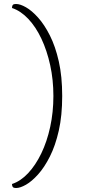

<svg xmlns="http://www.w3.org/2000/svg" viewBox="-20 -768 450 960"><path d="M61 172Q46 172 43 165.5Q40 159 40 152Q83 138 120.5 98Q158 58 186.5 -1Q215 -60 231 -133.5Q247 -207 247 -288Q247 -369 231 -442Q215 -515 187 -574.5Q159 -634 121 -674Q83 -714 40 -728Q40 -736 43 -742Q46 -748 61 -748Q81 -748 110 -731.5Q139 -715 170.5 -680Q202 -645 229.5 -590.5Q257 -536 274 -461Q291 -386 291 -288Q291 -190 274 -115Q257 -40 229.5 14.5Q202 69 170.5 104Q139 139 110 155.5Q81 172 61 172Z"/></svg>

Font: Arima Thin ExtraLight
Style: Regular
Weight: 250
Version: Version 1.100